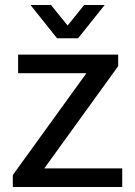

<svg xmlns="http://www.w3.org/2000/svg" viewBox="-20 -743 538 763"><path d="M30.9 0V-47.4L323.5 -452.2H52V-526H449.6V-480.1L156 -73.8H465.7V0ZM101.2 -723H182.8L270.6 -614.4L226.5 -613.9L314.2 -723H395.9L290.4 -591H206.7Z"/></svg>

Font: Archivo SemiBold
Style: Regular
Weight: 600
Designer: Hector Gatti
Foundry: Omnibus-Type
Version: Version 2.001